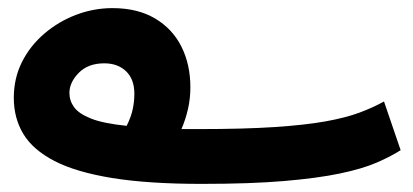

<svg xmlns="http://www.w3.org/2000/svg" viewBox="-20 -432 1017 473"><path d="M477 21Q345 21 256 6.5Q167 -8 114 -35.5Q61 -63 37.5 -102Q14 -141 14 -191Q14 -239 34 -279Q54 -319 89 -349Q124 -379 167.5 -395.5Q211 -412 257 -412Q319 -412 362 -386.5Q405 -361 427 -317Q449 -273 449 -217Q449 -189 443 -163Q437 -137 427 -114Q447 -114 470 -114Q581 -114 656.5 -119Q732 -124 782 -133Q832 -142 865.5 -154.5Q899 -167 926 -182L967 -62Q942 -46 907 -31Q872 -16 817 -4.5Q762 7 679.5 14Q597 21 477 21ZM151 -203Q151 -184 162.5 -168Q174 -152 204 -140Q234 -128 292 -122Q303 -144 307 -163Q311 -182 311 -201Q311 -237 290.5 -256.5Q270 -276 237 -276Q197 -276 174 -252.5Q151 -229 151 -203Z"/></svg>

Font: Noto IKEA Arabic
Style: Bold
Weight: 700
Designer: Monotype Design Team
Foundry: Monotype Imaging Inc.
Version: Version 1.200